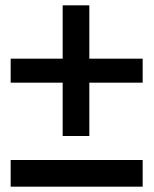

<svg xmlns="http://www.w3.org/2000/svg" viewBox="-20 -730 576 720"><path d="M20 -420V-510H215V-710H315V-510H515V-420H315V-220H215V-420ZM20 -30V-130H515V-30Z"/></svg>

Font: Engraving CC
Style: Bold
Weight: 700
Designer: indestructible type*
Foundry: Cowboy Collective
Version: Version 1.000